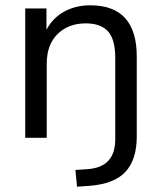

<svg xmlns="http://www.w3.org/2000/svg" viewBox="-20 -519 608 723"><path d="M495 -306V-5Q495 82 452.5 128Q410 174 315 181L270 184L264 121L309 118Q414 111 414 6V-301Q414 -371 386.5 -401Q359 -431 303 -431Q238 -431 197 -391Q156 -351 156 -279V0H75V-487H155V-407Q179 -452 222 -475.5Q265 -499 320 -499Q495 -499 495 -306Z"/></svg>

Font: wassup Sans
Style: Regular
Weight: 400
Version: Version 2.001